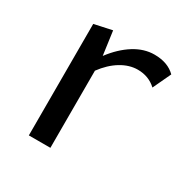

<svg xmlns="http://www.w3.org/2000/svg" viewBox="-108 -516 593 610"><g transform="rotate(30 189.0 -211.5)"><path d="M369 -394 338 -328Q310 -354 270 -354Q239 -354 208.5 -335.5Q178 -317 153 -283V0H74V-409L139 -423L151 -336Q182 -377 218 -399.5Q254 -422 292 -422Q341 -422 369 -394Z"/></g></svg>

Font: Ysabeau Medium
Style: Regular
Weight: 500
Designer: Christian Thalmann (Catharsis Fonts)
Version: Version 0.003